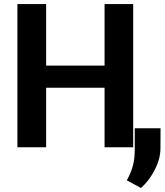

<svg xmlns="http://www.w3.org/2000/svg" viewBox="-20 -731 817 953"><path d="M641.1 0H499V-295.4H209V0H66.4V-710.9H209V-405.3H499V-710.9H641.1ZM776.4 5.4Q776.4 56.2 748.5 111.1Q720.7 166 679.7 202.1L609.4 164.1Q628.9 129.4 638.9 93.8Q648.9 58.1 648.9 12.2V-94.2H776.9Z"/></svg>

Font: Roboto Web
Style: Bold
Weight: 700
Designer: Google
Version: Version 1.200310; 2013